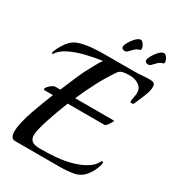

<svg xmlns="http://www.w3.org/2000/svg" viewBox="-225 -997 1019 1118"><g transform="rotate(30 284.5 -438.5)"><path d="M50 0Q34 0 26.5 -13Q19 -26 19 -47Q19 -76 28.5 -115Q38 -154 52.5 -196Q67 -238 82 -276.5Q97 -315 108 -342H53Q45 -342 45 -348Q45 -354 54 -364.5Q63 -375 75 -383Q87 -391 95 -391H129Q154 -450 176 -501.5Q198 -553 231 -611Q239 -625 246 -637.5Q253 -650 262 -660Q208 -653 151.5 -639Q95 -625 51 -603Q7 -581 -11 -551Q-12 -548 -15 -548Q-17 -548 -18.5 -552Q-20 -556 -19 -561Q-9 -587 6 -611Q21 -635 35 -649Q57 -672 95 -682Q133 -692 173.5 -695Q214 -698 243 -698H441Q476 -698 503.5 -700.5Q531 -703 550 -703Q581 -703 586 -688Q587 -684 587.5 -680.5Q588 -677 588 -672Q588 -652 579 -626.5Q570 -601 559.5 -577.5Q549 -554 543 -539Q542 -534 537.5 -532Q533 -530 529 -530Q524 -530 520 -532Q517 -534 518.5 -545.5Q520 -557 523 -572Q526 -587 526 -598Q526 -630 500.5 -647.5Q475 -665 437 -665Q409 -665 391 -660.5Q373 -656 362 -639Q322 -580 289.5 -518Q257 -456 229 -391H490Q493 -391 486.5 -379Q480 -367 470.5 -354.5Q461 -342 454 -342H207Q196 -314 181 -274Q166 -234 153.5 -195Q141 -156 134 -128Q128 -104 128 -85Q128 -60 143.5 -47Q159 -34 198 -34Q252 -34 306 -38.5Q360 -43 412 -58Q457 -71 492.5 -93Q528 -115 544 -148Q546 -152 550 -152Q557 -152 557 -141Q557 -139 556.5 -136Q556 -133 555 -129Q547 -103 536 -83Q525 -63 513 -49Q485 -15 441 -7.5Q397 0 353 0ZM359 -781Q351 -773 340 -773Q332 -773 325.5 -777.5Q319 -782 319 -790Q319 -801 329.5 -820Q340 -839 355.5 -856Q371 -873 386 -877Q398 -880 409.5 -863.5Q421 -847 421 -834Q421 -824 414 -823Q396 -819 381.5 -804Q367 -789 359 -781ZM516 -781Q508 -773 497 -773Q489 -773 482.5 -777.5Q476 -782 476 -790Q476 -801 486.5 -820Q497 -839 512.5 -856.5Q528 -874 543 -877Q555 -880 566.5 -863.5Q578 -847 578 -834Q578 -824 571 -823Q553 -819 538.5 -804Q524 -789 516 -781Z"/></g></svg>

Font: Playball
Style: Regular
Weight: 400
Designer: Robert E. Leuschke
Foundry: Robert E. Leuschke
Version: Version 1.010